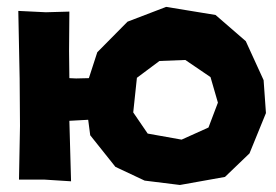

<svg xmlns="http://www.w3.org/2000/svg" viewBox="-20 -521 802 558"><path d="M443.4 -343.8 518.6 -346.7 591.8 -296.9 613.3 -222.7 585.9 -150.4 507.8 -115.2 409.2 -132.8 367.2 -194.3 377.9 -294.9ZM462.9 -501 350.6 -458 262.7 -369.1 238.3 -293.9 201.2 -293 181.6 -293.9 180.7 -373 181.6 -487.3 113.3 -485.4 33.2 -489.3 37.1 -292 38.1 -155.3 35.2 1H109.4L186.5 5.9L181.6 -169.9L236.3 -172.9L242.2 -127.9L315.4 -36.1L400.4 3.9L502.9 16.6L633.8 -6.8L705.1 -75.2L752.9 -192.4L746.1 -288.1L694.3 -401.4L606.4 -477.5Z"/></svg>

Font: MaokenAssortedSans-TC
Style: Regular
Weight: 500
Version: Version 0.83